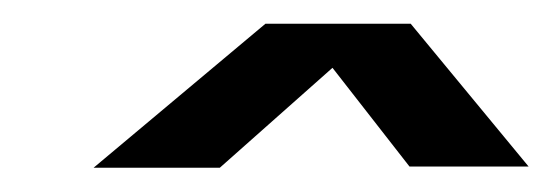

<svg xmlns="http://www.w3.org/2000/svg" viewBox="-20 -743 466 162"><path d="M59 -601.5H165.5L302.5 -723H204ZM325.5 -602.5H426L326.5 -723H231.5Z"/></svg>

Font: Anybody UltraCondensed Thin
Style: Bold Italic
Weight: 700
Italic angle: -10°
Version: Version 1.111